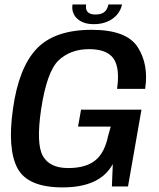

<svg xmlns="http://www.w3.org/2000/svg" viewBox="-20 -810 692 834"><path d="M252 4Q415 4 470 -97.5L466 0H536L594.5 -333.5H332L319 -260H461L450 -221Q434.5 -145.5 393.2 -112.8Q352 -80 276 -80Q196 -80 166.2 -132.5Q136.5 -185 158.5 -334.5Q183.5 -500 235 -548.2Q286.5 -596.5 367 -596.5Q444.5 -596.5 473 -555.8Q501.5 -515 488.5 -424H610.5Q626.5 -530 578.2 -605.2Q530 -680.5 378.5 -680.5Q217.5 -680.5 139.5 -598.5Q61.5 -516.5 36.5 -338.5Q11.5 -164 55.5 -80Q99.5 4 252 4ZM387.5 -705Q421.5 -705 447.8 -716.8Q474 -728.5 489.8 -748Q505.5 -767.5 510 -790.5H451Q448.5 -777.5 442.2 -767.8Q436 -758 424.5 -752.5Q413 -747 394.5 -747Q378 -747 368.2 -752.5Q358.5 -758 355.2 -767.8Q352 -777.5 354 -790.5H295Q291 -767.5 300.8 -748Q310.5 -728.5 332.5 -716.8Q354.5 -705 387.5 -705Z"/></svg>

Font: Anybody UltraCondensed Thin Medium
Style: Italic
Weight: 500
Italic angle: -10°
Version: Version 1.111